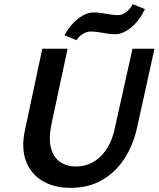

<svg xmlns="http://www.w3.org/2000/svg" viewBox="-20 -893 765 926"><path d="M320 13Q240 13 184 -21Q128 -55 105 -117Q82 -179 100 -264L184 -658H306L228 -293Q214 -224 226 -179Q238 -134 270 -112Q302 -90 346 -90Q415 -90 464 -137.5Q513 -185 532 -267L619 -658H725L640 -273Q621 -190 578.5 -125.5Q536 -61 471.5 -24Q407 13 320 13ZM349 -699 291 -723Q317 -772 356 -802.5Q395 -833 432 -833Q450 -833 470 -830Q490 -827 511 -823.5Q532 -820 550 -820Q570 -820 589 -835Q608 -850 620 -873L679 -849Q652 -793 612.5 -760.5Q573 -728 536 -728Q514 -728 493.5 -731.5Q473 -735 454.5 -738Q436 -741 418 -741Q398 -741 379 -729Q360 -717 349 -699Z"/></svg>

Font: Ysabeau
Style: Bold Italic
Weight: 700
Italic angle: -12°
Designer: Christian Thalmann (Catharsis Fonts)
Version: Version 2.002